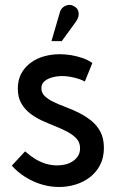

<svg xmlns="http://www.w3.org/2000/svg" viewBox="-20 -729 464 765"><path d="M282 -642Q290 -653 292.5 -664.5Q295 -676 291 -687Q287 -698 275 -704Q264 -711 251.5 -709Q239 -707 230 -699Q221 -691 218 -678L185 -565H226ZM318 -404 348 -478Q329 -491 306.5 -498.5Q284 -506 261.5 -509.5Q239 -513 217 -513Q187 -513 157 -505Q127 -497 103 -479.5Q79 -462 65 -436.5Q51 -411 51 -375Q51 -342 64.5 -318Q78 -294 100 -277Q122 -260 148.5 -248Q175 -236 201.5 -225.5Q228 -215 250 -203Q272 -191 285.5 -176Q299 -161 299 -138Q299 -120 290.5 -107Q282 -94 268.5 -85.5Q255 -77 239 -73.5Q223 -70 208 -70Q184 -70 161.5 -77Q139 -84 119 -96.5Q99 -109 80 -126L27 -69Q62 -30 112 -7Q162 16 216 16Q250 16 282 6Q314 -4 339 -23.5Q364 -43 379 -72Q394 -101 394 -140Q394 -177 380.5 -203Q367 -229 345 -247Q323 -265 296.5 -278.5Q270 -292 243 -302Q216 -312 194 -322.5Q172 -333 158.5 -346Q145 -359 145 -377Q145 -392 153 -401Q161 -410 173.5 -415.5Q186 -421 200 -423.5Q214 -426 227 -426Q244 -426 260 -423Q276 -420 291 -415.5Q306 -411 318 -404Z"/></svg>

Font: Advent Pro SemiBold
Style: Regular
Weight: 600
Designer: VivaRado, Andreas Kalpakidis
Foundry: VivaRado, Andreas Kalpakidis
Version: Version 3.000